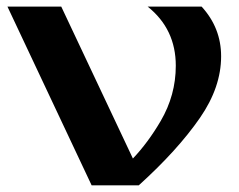

<svg xmlns="http://www.w3.org/2000/svg" viewBox="-20 -557 719 577"><path d="M255.4 0 2.4 -537.1H164.1L379.4 -80.6Q424.8 -128.4 462.9 -193.4Q508.3 -271 508.3 -359.4Q508.3 -469.7 423.8 -537.1H585.9Q644.5 -473.1 644.5 -387.7Q644.5 -294.9 581.1 -203.1Q513.7 -105.5 397 0Z"/></svg>

Font: Berenika
Style: Bold
Weight: 700
Designer: Wojciech Kalinowski "wmk69" (wmk69@o2.pl)
Foundry: Wojciech Kalinowski "wmk69" (wmk69@o2.pl)
Version: Version 3.1.0; 2021-05-14